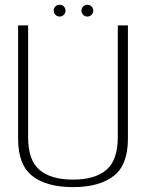

<svg xmlns="http://www.w3.org/2000/svg" viewBox="-20 -781 632 806"><path d="M286.5 4.5Q396.5 4.5 456.8 -42Q517 -88.5 517 -198.5V-674.5H474.5V-205.5Q474.5 -108 426.2 -67.5Q378 -27 286.5 -27Q194.5 -27 146.2 -67.5Q98 -108 98 -205.5V-674.5H56V-198.5Q56 -88.5 116 -42Q176 4.5 286.5 4.5ZM230 -711.5Q240.5 -711.5 247.8 -718.8Q255 -726 255 -736Q255 -747 247.8 -754Q240.5 -761 230 -761Q220 -761 212.8 -754Q205.5 -747 205.5 -736Q205.5 -726 212.8 -718.8Q220 -711.5 230 -711.5ZM346.5 -711.5Q357 -711.5 364.2 -718.8Q371.5 -726 371.5 -736Q371.5 -747 364.2 -754Q357 -761 346.5 -761Q336.5 -761 329.2 -754Q322 -747 322 -736Q322 -726 329.2 -718.8Q336.5 -711.5 346.5 -711.5Z"/></svg>

Font: Anybody UltraCondensed Thin ExtraLight
Style: Regular
Weight: 250
Version: Version 1.111